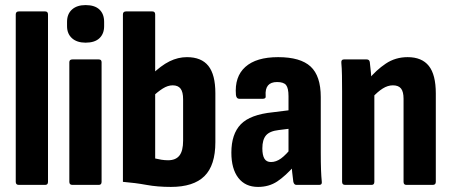

<svg xmlns="http://www.w3.org/2000/svg" viewBox="-20 -728 1778 756"><path d="M54 0Q42 0 42 -12V-671Q42 -683 54 -683H158Q169 -683 169 -671V-12Q169 0 158 0Z M265 0Q253 0 253 -12V-483Q253 -494 265 -494H369Q380 -494 380 -483V-12Q380 0 369 0ZM317 -560Q283 -560 263.5 -577.5Q244 -595 244 -625V-642Q244 -673 263.5 -690.5Q283 -708 317 -708Q353 -708 371.5 -690.5Q390 -673 390 -642V-625Q390 -595 371.5 -577.5Q353 -560 317 -560Z M653 8Q600 8 556.5 0Q513 -8 464 -12V-671Q464 -683 476 -683H580Q591 -683 591 -671V-104Q603 -101 616 -99Q629 -97 642 -97Q672 -97 686.5 -115.5Q701 -134 701 -174V-337Q701 -366 691 -379Q681 -392 660 -392Q641 -392 621 -379.5Q601 -367 578 -345L576 -433Q614 -470 647.5 -486.5Q681 -503 716 -503Q773 -503 800.5 -468.5Q828 -434 828 -361V-168Q828 -77 785 -34.5Q742 8 653 8Z M1147 0Q1138 0 1135 -12Q1133 -25 1130.5 -49.5Q1128 -74 1127 -95L1116 -120V-349Q1116 -381 1106.5 -393Q1097 -405 1071 -405Q1022 -405 1026 -351Q1028 -339 1015 -339H922Q911 -339 909 -354Q903 -426 946 -464.5Q989 -503 1075 -503Q1163 -503 1203 -466Q1243 -429 1243 -346V-127Q1243 -87 1244 -60Q1245 -33 1247 -13Q1249 0 1237 0ZM996 8Q946 8 918.5 -27.5Q891 -63 891 -127Q891 -200 928 -238.5Q965 -277 1055 -286L1127 -295L1126 -222L1078 -216Q1042 -212 1027.5 -195Q1013 -178 1013 -144Q1013 -117 1021 -103.5Q1029 -90 1047 -90Q1067 -90 1086.5 -104Q1106 -118 1133 -152L1142 -78Q1104 -35 1071.5 -13.5Q1039 8 996 8Z M1580 0Q1569 0 1569 -12V-339Q1569 -367 1559 -379.5Q1549 -392 1527 -392Q1507 -392 1487 -379.5Q1467 -367 1445 -343L1430 -414Q1461 -452 1499 -477.5Q1537 -503 1585 -503Q1641 -503 1668.5 -468.5Q1696 -434 1696 -360V-12Q1696 0 1684 0ZM1339 0Q1327 0 1327 -12V-367Q1327 -401 1326.5 -430.5Q1326 -460 1324 -481Q1323 -494 1334 -494H1424Q1434 -494 1436 -484Q1438 -468 1440.5 -442Q1443 -416 1444 -398L1454 -364V-12Q1454 0 1443 0Z"/></svg>

Font: Sofia Sans Condensed ExtraBold
Style: Regular
Weight: 800
Designer: Botio Nikoltchev, Ani Petrova
Foundry: lettersoup
Version: Version 4.101